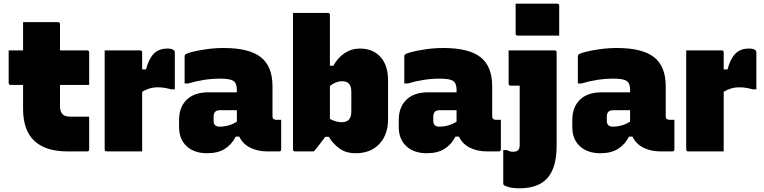

<svg xmlns="http://www.w3.org/2000/svg" viewBox="-20 -820 4140 1040"><path d="M463 -188V-11Q463 0 452 0H343Q227 0 166 -57Q105 -114 105 -230V-360H38Q27 -360 27 -371V-547H105V-700H294Q305 -700 305 -689V-547H452Q463 -547 463 -536V-360H305V-245Q305 -214 320 -200Q332 -188 366 -188Z M750 0H558Q547 0 547 -11V-547H739Q750 -547 750 -536V-444H771Q785 -500 812.5 -528.5Q840 -557 887 -557Q903 -557 911 -554Q919 -551 922 -548Q927 -543 927 -536V-336H907Q890 -341 872.5 -344Q855 -347 836 -347Q810 -347 789 -340.5Q768 -334 750 -323Z M1456 -352V-190Q1456 -176 1467 -173Q1471 -171 1475 -171H1503V-11Q1503 0 1492 0H1425Q1376 0 1335.5 -20Q1295 -40 1276 -80H1257Q1235 -37 1197.5 -13.5Q1160 10 1102 10Q1032 10 991 -28Q950 -66 950 -131V-170Q950 -240 991.5 -280Q1033 -320 1109 -320H1263V-334Q1263 -369 1244.5 -381.5Q1226 -394 1174 -394Q1086 -394 1000 -368H980V-514Q980 -521 983 -524Q990 -531 1021.5 -539Q1053 -547 1098.5 -553.5Q1144 -560 1192 -560Q1329 -560 1392.5 -510.5Q1456 -461 1456 -352ZM1137 -166Q1137 -134 1169 -134Q1220 -134 1263 -161V-223H1171Q1154 -223 1145 -214Q1137 -204 1137 -190Z M1680 0H1578Q1567 0 1567 -11V-750H1756Q1767 -750 1767 -739V-464H1786Q1809 -507 1846.5 -532Q1884 -557 1929 -557Q2000 -557 2041 -511.5Q2082 -466 2082 -384V-175Q2082 -90 2034.5 -40Q1987 10 1907 10Q1853 10 1817.5 -16.5Q1782 -43 1761 -79H1742Q1730 -62 1715.5 -44Q1701 -26 1691 -13Q1681 0 1680 0ZM1832 -380Q1799 -380 1767 -354V-176Q1800 -158 1832 -158Q1883 -158 1883 -216V-322Q1883 -354 1869 -368Q1857 -380 1832 -380Z M2646 -352V-190Q2646 -176 2657 -173Q2661 -171 2665 -171H2693V-11Q2693 0 2682 0H2615Q2566 0 2525.5 -20Q2485 -40 2466 -80H2447Q2425 -37 2387.5 -13.5Q2350 10 2292 10Q2222 10 2181 -28Q2140 -66 2140 -131V-170Q2140 -240 2181.5 -280Q2223 -320 2299 -320H2453V-334Q2453 -369 2434.5 -381.5Q2416 -394 2364 -394Q2276 -394 2190 -368H2170V-514Q2170 -521 2173 -524Q2180 -531 2211.5 -539Q2243 -547 2288.5 -553.5Q2334 -560 2382 -560Q2519 -560 2582.5 -510.5Q2646 -461 2646 -352ZM2327 -166Q2327 -134 2359 -134Q2410 -134 2453 -161V-223H2361Q2344 -223 2335 -214Q2327 -204 2327 -190Z M2984 -547Q2995 -547 2995 -536V-30Q2995 87 2946 143.5Q2897 200 2793 200Q2762 200 2739.5 194.5Q2717 189 2709 182Q2706 179 2706 174V-7H2726Q2737 -1 2744.5 0.5Q2752 2 2761 2Q2776 2 2786 -6Q2795 -15 2795 -33V-356H2746Q2735 -356 2735 -367V-547ZM2773 -800H2998Q3009 -800 3009 -789V-627H2784Q2773 -627 2773 -638Z M3586 -352V-190Q3586 -176 3597 -173Q3601 -171 3605 -171H3633V-11Q3633 0 3622 0H3555Q3506 0 3465.5 -20Q3425 -40 3406 -80H3387Q3365 -37 3327.5 -13.5Q3290 10 3232 10Q3162 10 3121 -28Q3080 -66 3080 -131V-170Q3080 -240 3121.5 -280Q3163 -320 3239 -320H3393V-334Q3393 -369 3374.5 -381.5Q3356 -394 3304 -394Q3216 -394 3130 -368H3110V-514Q3110 -521 3113 -524Q3120 -531 3151.5 -539Q3183 -547 3228.5 -553.5Q3274 -560 3322 -560Q3459 -560 3522.5 -510.5Q3586 -461 3586 -352ZM3267 -166Q3267 -134 3299 -134Q3350 -134 3393 -161V-223H3301Q3284 -223 3275 -214Q3267 -204 3267 -190Z M3900 0H3708Q3697 0 3697 -11V-547H3889Q3900 -547 3900 -536V-444H3921Q3935 -500 3962.5 -528.5Q3990 -557 4037 -557Q4053 -557 4061 -554Q4069 -551 4072 -548Q4077 -543 4077 -536V-336H4057Q4040 -341 4022.5 -344Q4005 -347 3986 -347Q3960 -347 3939 -340.5Q3918 -334 3900 -323Z"/></svg>

Font: Recursive Sn Lnr St Blk
Style: Regular
Weight: 900
Version: Version 1.079;hotconv 1.0.112;makeotfexe 2.5.65598; ttfautoh